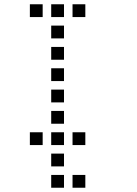

<svg xmlns="http://www.w3.org/2000/svg" viewBox="-20 -700 640 900"><path d="M121 -680Q120 -680 120 -680Q120 -680 120 -679V-621Q120 -620 120 -620Q120 -620 121 -620H179Q180 -620 180 -620Q180 -620 180 -621V-679Q180 -680 180 -680Q180 -680 179 -680ZM221 -680Q220 -680 220 -680Q220 -680 220 -679V-621Q220 -620 220 -620Q220 -620 221 -620H279Q280 -620 280 -620Q280 -620 280 -621V-679Q280 -680 280 -680Q280 -680 279 -680ZM321 -680Q320 -680 320 -680Q320 -680 320 -679V-621Q320 -620 320 -620Q320 -620 321 -620H379Q380 -620 380 -620Q380 -620 380 -621V-679Q380 -680 380 -680Q380 -680 379 -680ZM221 -580Q220 -580 220 -580Q220 -580 220 -579V-521Q220 -520 220 -520Q220 -520 221 -520H279Q280 -520 280 -520Q280 -520 280 -521V-579Q280 -580 280 -580Q280 -580 279 -580ZM221 -480Q220 -480 220 -480Q220 -480 220 -479V-421Q220 -420 220 -420Q220 -420 221 -420H279Q280 -420 280 -420Q280 -420 280 -421V-479Q280 -480 280 -480Q280 -480 279 -480ZM221 -380Q220 -380 220 -380Q220 -380 220 -379V-321Q220 -320 220 -320Q220 -320 221 -320H279Q280 -320 280 -320Q280 -320 280 -321V-379Q280 -380 280 -380Q280 -380 279 -380ZM221 -280Q220 -280 220 -280Q220 -280 220 -279V-221Q220 -220 220 -220Q220 -220 221 -220H279Q280 -220 280 -220Q280 -220 280 -221V-279Q280 -280 280 -280Q280 -280 279 -280ZM221 -180Q220 -180 220 -180Q220 -180 220 -179V-121Q220 -120 220 -120Q220 -120 221 -120H279Q280 -120 280 -120Q280 -120 280 -121V-179Q280 -180 280 -180Q280 -180 279 -180ZM121 -80Q120 -80 120 -80Q120 -80 120 -79V-21Q120 -20 120 -20Q120 -20 121 -20H179Q180 -20 180 -20Q180 -20 180 -21V-79Q180 -80 180 -80Q180 -80 179 -80ZM221 -80Q220 -80 220 -80Q220 -80 220 -79V-21Q220 -20 220 -20Q220 -20 221 -20H279Q280 -20 280 -20Q280 -20 280 -21V-79Q280 -80 280 -80Q280 -80 279 -80ZM321 -80Q320 -80 320 -80Q320 -80 320 -79V-21Q320 -20 320 -20Q320 -20 321 -20H379Q380 -20 380 -20Q380 -20 380 -21V-79Q380 -80 380 -80Q380 -80 379 -80ZM221 20Q220 20 220 20Q220 20 220 21V79Q220 80 220 80Q220 80 221 80H279Q280 80 280 80Q280 80 280 79V21Q280 20 280 20Q280 20 279 20ZM221 120Q220 120 220 120Q220 120 220 121V179Q220 180 220 180Q220 180 221 180H279Q280 180 280 180Q280 180 280 179V121Q280 120 280 120Q280 120 279 120ZM321 120Q320 120 320 120Q320 120 320 121V179Q320 180 320 180Q320 180 321 180H379Q380 180 380 180Q380 180 380 179V121Q380 120 380 120Q380 120 379 120Z"/></svg>

Font: Doto Medium
Style: Regular
Weight: 500
Monospace: yes
Version: Version 1.000